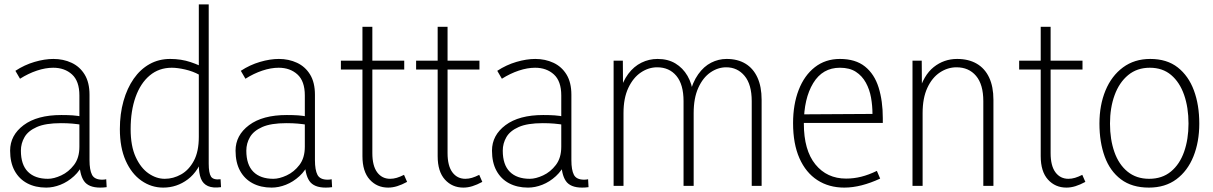

<svg xmlns="http://www.w3.org/2000/svg" viewBox="-20 -845 5517 873"><path d="M341 -115 362 -109Q345 -70 316.5 -44Q288 -18 255 -5Q222 8 190 8Q141 8 104 -11.5Q67 -31 46.5 -68.5Q26 -106 26 -160Q26 -230 87.5 -276Q149 -322 259 -322Q288 -322 310.5 -320.5Q333 -319 356 -314V-277Q331 -281 308.5 -283Q286 -285 257 -285Q187 -285 147.5 -267.5Q108 -250 91.5 -221.5Q75 -193 75 -160Q75 -96 107 -64Q139 -32 198 -32Q225 -32 258.5 -47.5Q292 -63 316.5 -95Q341 -127 341 -178V-411Q341 -476 307.5 -506.5Q274 -537 222 -537Q187 -537 148 -524Q109 -511 71 -487L50 -523Q91 -550 137 -563.5Q183 -577 223 -577Q268 -577 305.5 -559.5Q343 -542 365 -506Q387 -470 387 -414V-117Q387 -72 398.5 -50Q410 -28 445 -28Q450 -28 454 -28.5Q458 -29 463 -30L465 6Q458 7 450.5 7.5Q443 8 436 8Q382 8 361.5 -22.5Q341 -53 341 -115Z M929 -825V-101Q929 -58 939.5 -42Q950 -26 983 -30L985 6Q948 11 925.5 1Q903 -9 893.5 -33Q884 -57 884 -96V-146H909Q884 -67 834 -29.5Q784 8 722 8Q668 8 623 -23.5Q578 -55 551.5 -114.5Q525 -174 525 -258Q525 -327 541.5 -385.5Q558 -444 588 -487Q618 -530 660 -553.5Q702 -577 754 -577Q804 -577 847 -562.5Q890 -548 920 -530L886 -505Q857 -521 822 -529Q787 -537 761 -537Q703 -537 661 -502Q619 -467 596.5 -404Q574 -341 574 -258Q574 -181 597 -131Q620 -81 655.5 -56.5Q691 -32 729 -32Q768 -32 803.5 -52Q839 -72 861.5 -114Q884 -156 884 -223V-825Z M1366 -115 1387 -109Q1370 -70 1341.5 -44Q1313 -18 1280 -5Q1247 8 1215 8Q1166 8 1129 -11.5Q1092 -31 1071.5 -68.5Q1051 -106 1051 -160Q1051 -230 1112.5 -276Q1174 -322 1284 -322Q1313 -322 1335.5 -320.5Q1358 -319 1381 -314V-277Q1356 -281 1333.5 -283Q1311 -285 1282 -285Q1212 -285 1172.5 -267.5Q1133 -250 1116.5 -221.5Q1100 -193 1100 -160Q1100 -96 1132 -64Q1164 -32 1223 -32Q1250 -32 1283.5 -47.5Q1317 -63 1341.5 -95Q1366 -127 1366 -178V-411Q1366 -476 1332.5 -506.5Q1299 -537 1247 -537Q1212 -537 1173 -524Q1134 -511 1096 -487L1075 -523Q1116 -550 1162 -563.5Q1208 -577 1248 -577Q1293 -577 1330.5 -559.5Q1368 -542 1390 -506Q1412 -470 1412 -414V-117Q1412 -72 1423.5 -50Q1435 -28 1470 -28Q1475 -28 1479 -28.5Q1483 -29 1488 -30L1490 6Q1483 7 1475.5 7.5Q1468 8 1461 8Q1407 8 1386.5 -22.5Q1366 -53 1366 -115Z M1745 8Q1694 8 1661 -28.5Q1628 -65 1628 -135V-723H1673V-149Q1673 -91 1695 -61.5Q1717 -32 1754 -32Q1769 -32 1784 -36.5Q1799 -41 1817 -50L1831 -18Q1807 -5 1786 1.5Q1765 8 1745 8ZM1530 -529V-569H1818V-529Z M2087 8Q2036 8 2003 -28.5Q1970 -65 1970 -135V-723H2015V-149Q2015 -91 2037 -61.5Q2059 -32 2096 -32Q2111 -32 2126 -36.5Q2141 -41 2159 -50L2173 -18Q2149 -5 2128 1.5Q2107 8 2087 8ZM1872 -529V-569H2160V-529Z M2532 -115 2553 -109Q2536 -70 2507.5 -44Q2479 -18 2446 -5Q2413 8 2381 8Q2332 8 2295 -11.5Q2258 -31 2237.5 -68.5Q2217 -106 2217 -160Q2217 -230 2278.5 -276Q2340 -322 2450 -322Q2479 -322 2501.5 -320.5Q2524 -319 2547 -314V-277Q2522 -281 2499.5 -283Q2477 -285 2448 -285Q2378 -285 2338.5 -267.5Q2299 -250 2282.5 -221.5Q2266 -193 2266 -160Q2266 -96 2298 -64Q2330 -32 2389 -32Q2416 -32 2449.5 -47.5Q2483 -63 2507.5 -95Q2532 -127 2532 -178V-411Q2532 -476 2498.5 -506.5Q2465 -537 2413 -537Q2378 -537 2339 -524Q2300 -511 2262 -487L2241 -523Q2282 -550 2328 -563.5Q2374 -577 2414 -577Q2459 -577 2496.5 -559.5Q2534 -542 2556 -506Q2578 -470 2578 -414V-117Q2578 -72 2589.5 -50Q2601 -28 2636 -28Q2641 -28 2645 -28.5Q2649 -29 2654 -30L2656 6Q2649 7 2641.5 7.5Q2634 8 2627 8Q2573 8 2552.5 -22.5Q2532 -53 2532 -115Z M3443 0H3398V-385Q3398 -461 3365.5 -500Q3333 -539 3282 -539Q3244 -539 3210 -515.5Q3176 -492 3155 -445.5Q3134 -399 3134 -331V0H3088V-385Q3088 -461 3055.5 -500Q3023 -539 2968 -539Q2929 -539 2894 -515.5Q2859 -492 2837 -445.5Q2815 -399 2815 -331V0H2770V-569H2812L2813 -423H2797Q2811 -475 2836.5 -509Q2862 -543 2896.5 -560Q2931 -577 2970 -577Q3017 -577 3051 -556.5Q3085 -536 3106 -500Q3127 -464 3132 -415H3115Q3129 -471 3154.5 -507Q3180 -543 3213.5 -560Q3247 -577 3284 -577Q3334 -577 3369.5 -555.5Q3405 -534 3424 -492.5Q3443 -451 3443 -391Z M3819 8Q3749 8 3696.5 -26Q3644 -60 3615 -125.5Q3586 -191 3586 -285Q3586 -370 3611.5 -436Q3637 -502 3685 -539.5Q3733 -577 3799 -577Q3870 -577 3913 -542.5Q3956 -508 3975 -447Q3994 -386 3994 -308V-286H3612V-325L3947 -327Q3947 -364 3940.5 -401Q3934 -438 3917 -469Q3900 -500 3871.5 -518.5Q3843 -537 3799 -537Q3720 -537 3677.5 -467Q3635 -397 3635 -283Q3635 -162 3687.5 -97.5Q3740 -33 3827 -33Q3862 -33 3896 -41.5Q3930 -50 3967 -68L3982 -33Q3939 -13 3898 -2.5Q3857 8 3819 8Z M4451 0V-385Q4451 -461 4418 -500Q4385 -539 4329 -539Q4289 -539 4253.5 -515.5Q4218 -492 4196.5 -445.5Q4175 -399 4175 -331V0H4129V-569H4171L4172 -423H4157Q4179 -503 4225.5 -540Q4272 -577 4332 -577Q4384 -577 4421 -555.5Q4458 -534 4477.5 -492.5Q4497 -451 4497 -391V0Z M4829 8Q4778 8 4745 -28.5Q4712 -65 4712 -135V-723H4757V-149Q4757 -91 4779 -61.5Q4801 -32 4838 -32Q4853 -32 4868 -36.5Q4883 -41 4901 -50L4915 -18Q4891 -5 4870 1.5Q4849 8 4829 8ZM4614 -529V-569H4902V-529Z M5384 -283Q5384 -356 5364 -413.5Q5344 -471 5305 -504Q5266 -537 5208 -537Q5150 -537 5109.5 -503.5Q5069 -470 5048 -412.5Q5027 -355 5027 -283Q5027 -211 5047 -154Q5067 -97 5107 -64.5Q5147 -32 5205 -32Q5264 -32 5304 -65Q5344 -98 5364 -155Q5384 -212 5384 -283ZM5433 -283Q5433 -200 5406.5 -134Q5380 -68 5329 -30Q5278 8 5204 8Q5127 8 5077 -29.5Q5027 -67 5003 -133Q4979 -199 4979 -283Q4979 -367 5006.5 -433.5Q5034 -500 5086 -538.5Q5138 -577 5210 -577Q5286 -577 5335 -538.5Q5384 -500 5408.5 -434Q5433 -368 5433 -283Z"/></svg>

Font: Yaldevi ExtraLight ExtraLight
Style: Regular
Weight: 250
Version: Version 1.100